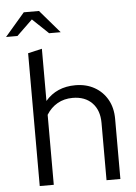

<svg xmlns="http://www.w3.org/2000/svg" viewBox="-105 -962 715 1008"><g transform="rotate(-5 252.0 -458.0)"><path d="M63 0V-700L137 -717V-442Q196 -511 295 -511Q352 -511 395.5 -486.5Q439 -462 463.5 -418.5Q488 -375 488 -317V0H415V-302Q415 -369 377.5 -407.5Q340 -446 275 -446Q230 -446 195 -426Q160 -406 137 -369V0ZM182 -795 98 -875 15 -795H-45L59 -916H139L243 -795Z"/></g></svg>

Font: Red Hat Display
Style: Regular
Weight: 300
Designer: Pentagram, MCKL
Foundry: Pentagram, MCKL
Version: Version 1.023